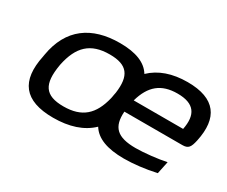

<svg xmlns="http://www.w3.org/2000/svg" viewBox="-89 -756 1196 1013"><g transform="rotate(30 509.5 -250.0)"><path d="M86 -256 84 -244C49 -78 113 9 291 9C388 9 466 -16 521 -69C553 -17 619 9 722 9C779 9 848 1 916 -14L932 -90C881 -79 799 -70 748 -70C635 -70 594 -110 601 -207H954C990 -207 1000 -222 1010 -268C1043 -422 983 -509 813 -509C720 -509 646 -483 593 -432C562 -483 499 -509 401 -509C229 -509 115 -429 86 -256ZM183 -247 184 -253C209 -373 267 -430 384 -430C492 -430 527 -382 512 -271L509 -256L507 -244C506 -241 506 -238 505 -234C478 -123 421 -70 308 -70C194 -70 162 -123 183 -247ZM614 -283C642 -383 698 -430 797 -430C900 -430 934 -379 915 -283Z"/></g></svg>

Font: LT Wave
Style: Italic
Weight: 400
Designer: Daniel Lyons
Version: Version 2.5 (Glyphs App)